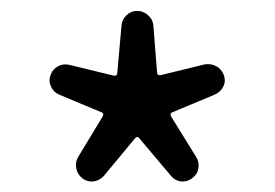

<svg xmlns="http://www.w3.org/2000/svg" viewBox="-20 -816 507 354"><path d="M171.9 -492.2Q164.1 -483.4 152.3 -481.4Q150.4 -481.4 148.4 -481.4Q139.6 -481.4 131.8 -487.3Q123 -494.1 120.6 -505.4Q118.2 -516.6 124 -526.4L168.9 -600.6Q172.9 -607.4 166 -609.4L88.9 -641.6Q78.1 -646.5 74.2 -656.2Q71.3 -662.1 71.3 -668Q71.3 -672.9 73.2 -677.7Q77.1 -688.5 86.9 -693.8Q96.7 -699.2 108.4 -696.3L188.5 -676.8Q196.3 -674.8 196.3 -682.6L204.1 -769.5Q205.1 -780.3 213.4 -788.1Q221.7 -795.9 232.9 -795.9Q244.1 -795.9 252.9 -788.1Q261.7 -780.3 262.7 -769.5L269.5 -683.6Q269.5 -675.8 277.3 -677.7L357.4 -697.3Q369.1 -699.2 378.9 -693.8Q388.7 -688.5 392.6 -677.7Q394.5 -672.9 394.5 -668Q394.5 -662.1 391.6 -656.2Q386.7 -646.5 376 -641.6L298.8 -609.4Q292 -607.4 295.9 -600.6L341.8 -526.4Q347.7 -516.6 345.7 -505.4Q343.8 -494.1 334 -487.3Q326.2 -481.4 317.4 -481.4Q315.4 -481.4 313.5 -481.4Q301.8 -483.4 294.9 -492.2L237.3 -560.5Q233.4 -566.4 228.5 -560.5Z"/></svg>

Font: Gen Jyuu Gothic Regular
Style: Regular
Weight: 400
Designer: [Source Han Sans]
Ryoko NISHIZUKA  (kana & ideographs); Paul D. Hunt (Latin, Greek & Cyrillic); Wenlong ZHANG  (bopomofo
Version: Version 1.002.20150607